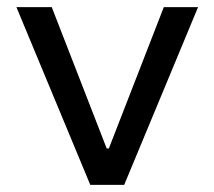

<svg xmlns="http://www.w3.org/2000/svg" viewBox="-20 -518 601 538"><path d="M233 0 26 -498H125L279 -102H285L439 -498H535L328 0Z"/></svg>

Font: Nunito Sans 6pt
Style: Regular
Weight: 400
Version: Version 3.101;gftools[0.9.27]